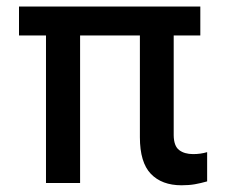

<svg xmlns="http://www.w3.org/2000/svg" viewBox="-20 -550 678 577"><path d="M582 -443.4H502V-143.6Q502.4 -111.3 518.3 -99.1Q534.2 -86.9 560.5 -86.9Q583 -86.9 602.5 -92.8V-4.9Q583.5 0.5 565.7 3.7Q547.9 6.8 525.4 6.8Q466.3 6.8 433.3 -27.6Q400.4 -62 400.4 -137.7V-443.4H220.7V0H118.2V-443.4H37.1V-530.3H582Z"/></svg>

Font: WEMIX Pretendard Medium
Style: Regular
Weight: 500
Designer: Base glyphs from Inter by Rasmus Andersson; Hangeul glyphs from Noto Sans CJK(Source Han Sans) by Jang Soo-young and Kan
Foundry: Kil Hyung-jin
Version: Version 1.000